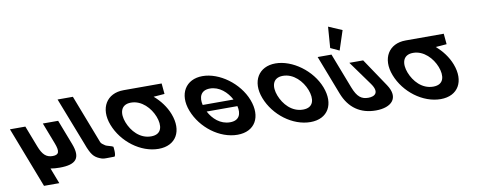

<svg xmlns="http://www.w3.org/2000/svg" viewBox="-214 -1516 5558 2185"><g transform="rotate(-10 2564.5 -423.5)"><path d="M51.9 -513H-126.1L143.9 188H320.9L251 6.6C283.2 12.3 318.2 15 356.3 15C548.3 15 607.7 -54 541.4 -226L430.9 -513H253.9L347.9 -269C386.8 -168 374.8 -129 300.8 -129C226.8 -129 184.8 -168 145.9 -269Z M466.4 -753H643.4L859.9 -191C867 -173 887.3 -161.8 910.5 -145C923.3 -135.7 986.6 -124 999 -113C999 -113 1013.1 -21.3 992.6 0C908.5 0 871.2 4.3 849.3 -3C771.8 -28.9 740.3 -57.6 702 -148L701.5 -148L694.3 -166.5C690.3 -176.7 686.2 -187.5 681.8 -199L681.5 -200Z M1181.8 -363.9C1141.5 -468.4 1159 -572.8 1281.8 -573L1281.8 -573L1282.2 -573H1282.3C1406.4 -573 1502.7 -468.5 1543 -363.9C1583.3 -259.4 1570.9 -154.8 1443.4 -154.8C1312.5 -154.8 1222 -259.4 1181.8 -363.9ZM1222.5 -727 1222.6 -726.9C1029.9 -726.6 930.3 -568.6 1009.2 -363.9C1088.1 -159.1 1295.6 -0.1 1503 -0.1C1704.4 -0.1 1794.5 -159.1 1715.6 -363.9C1681.5 -452.3 1621.4 -531.9 1548.4 -594L1675.9 -604L1664.5 -727Z M2437.9 -405H2082.1C2060.2 -495 2087.1 -575 2194.9 -575C2303.4 -575 2390.8 -495 2437.9 -405ZM2113.6 -323.4H2469C2490.4 -234.8 2466.1 -156.8 2356 -156.8C2243 -156.8 2160.1 -234.8 2113.6 -323.4ZM1921.9 -365.9C2000.8 -161.1 2208.2 -2.1 2415.6 -2.1C2617.1 -2.1 2707.1 -161.1 2628.2 -365.9C2549.3 -570.8 2330.3 -728.9 2135.6 -728.9C1942.7 -728.9 1842.9 -570.8 1921.9 -365.9Z M2764.6 -363.9C2843.5 -159.1 3051 -0.1 3258.4 -0.1C3459.8 -0.1 3549.9 -159.1 3471 -363.9C3392.1 -568.8 3173 -726.9 2978.4 -726.9C2785.4 -726.9 2685.7 -568.8 2764.6 -363.9ZM2937.2 -363.9C2896.9 -468.5 2914.4 -573 3037.7 -573C3161.8 -573 3258.1 -468.5 3298.4 -363.9C3338.7 -259.4 3326.3 -154.8 3198.8 -154.8C3067.9 -154.8 2977.5 -259.4 2937.2 -363.9Z M3623.5 -791 3724.4 -744 3798 -967.9 3641.8 -1035.1ZM3968.7 -587.5H3808.9L4009.1 -309.5C4087.7 -200.5 4031.7 -158.2 3953.5 -158.2C3875.3 -158.2 3826.5 -192.2 3781.3 -309.5L3625.1 -715H3465.3L3639.5 -262.8C3706.3 -89.4 3835.6 -1 4014.1 -1C4192.6 -1 4297.2 -98.6 4186.9 -262.8Z M4441.8 -363.9C4401.5 -468.4 4419 -572.8 4541.8 -573L4541.8 -573L4542.2 -573H4542.3C4666.4 -573 4762.7 -468.5 4803 -363.9C4843.3 -259.4 4830.9 -154.8 4703.4 -154.8C4572.5 -154.8 4482 -259.4 4441.8 -363.9ZM4482.5 -727 4482.6 -726.9C4289.9 -726.6 4190.3 -568.6 4269.2 -363.9C4348.1 -159.1 4555.6 -0.1 4763 -0.1C4964.4 -0.1 5054.5 -159.1 4975.6 -363.9C4941.5 -452.3 4881.4 -531.9 4808.4 -594L4935.9 -604L4924.5 -727Z"/></g></svg>

Font: Hussar
Style: BdOpOblFour
Weight: 700
Foundry: Cannot Into Space Fonts
Version: Version 2.00